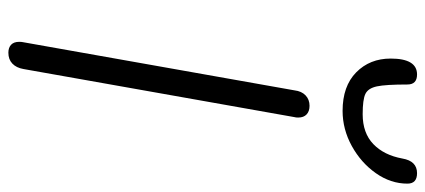

<svg xmlns="http://www.w3.org/2000/svg" viewBox="-299 -708 1017 459"><g transform="rotate(90 209.5 -478.5)"><path d="M80 -16Q80 -22 81 -26L196 -674Q198 -691 208 -700.5Q218 -710 233 -710Q246 -710 253.5 -703Q261 -696 261 -683Q261 -677 260 -674L145 -26Q142 -9 132 0.5Q122 10 106 10Q94 10 87 3.5Q80 -3 80 -16ZM120 -904Q120 -967 158 -967Q182 -967 182 -944Q182 -892 186.5 -871Q191 -850 204.5 -843.5Q218 -837 253 -837Q298 -837 324.5 -862.5Q351 -888 359 -932Q365 -967 394 -967Q419 -967 419 -944Q419 -904 394 -868.5Q369 -833 329 -811Q289 -789 245 -789Q186 -789 153 -821.5Q120 -854 120 -904Z"/></g></svg>

Font: Kodchasan Light
Style: Italic
Weight: 300
Italic angle: -10°
Version: Version 1.000; ttfautohint (v1.6)